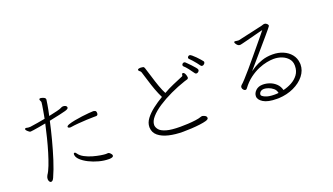

<svg xmlns="http://www.w3.org/2000/svg" viewBox="-68 -1278 3135 1805"><g transform="rotate(-20 1500.0 -376.0)"><path d="M586 -594Q586 -587 579.5 -581.5Q573 -576 553.5 -570Q534 -564 494 -555.5Q454 -547 387 -533Q369 -450 344.5 -356.5Q320 -263 292 -175Q264 -87 233 -19Q226 -3 218.5 4Q211 11 203 11Q193 11 186.5 0.5Q180 -10 180 -25Q180 -42 191 -61Q210 -88 230 -139.5Q250 -191 269.5 -255.5Q289 -320 306.5 -390Q324 -460 338 -524Q303 -517 269.5 -511.5Q236 -506 212.5 -502.5Q189 -499 183 -499Q171 -500 156 -515Q152 -518 146.5 -525Q141 -532 141 -538Q141 -541 144 -544Q147 -546 152 -546Q156 -546 160.5 -545Q165 -544 169 -543Q174 -542 178.5 -542Q183 -542 187 -542H196Q232 -547 271 -553.5Q310 -560 347 -567Q349 -576 353 -598Q357 -620 361.5 -646Q366 -672 369.5 -694Q373 -716 373 -724Q373 -729 368 -739Q367 -741 365 -745Q363 -749 363 -753Q363 -755 365 -759Q368 -763 376 -763Q381 -763 392.5 -760Q404 -757 414.5 -750.5Q425 -744 425 -731Q425 -729 418 -684.5Q411 -640 397 -577Q445 -587 479.5 -595.5Q514 -604 524 -610L537 -616Q541 -617 544 -617.5Q547 -618 551 -618Q564 -618 574.5 -612Q585 -606 586 -597ZM789 -425Q759 -425 716.5 -423Q674 -421 631 -417.5Q588 -414 557 -409Q555 -409 553 -408.5Q551 -408 549 -408Q539 -408 531.5 -411.5Q524 -415 524 -421Q524 -432 548.5 -440.5Q573 -449 610 -456Q647 -463 686 -468Q725 -473 756.5 -475.5Q788 -478 799 -478H803Q811 -477 819 -473.5Q827 -470 829 -459Q829 -457 829.5 -454Q830 -451 830 -448Q830 -440 826 -432.5Q822 -425 810 -425ZM785 -4Q739 -4 688 -17.5Q637 -31 592.5 -53.5Q548 -76 520 -103Q492 -130 492 -158Q492 -167 497 -170Q499 -171 502 -171Q511 -171 519 -158Q537 -131 573 -112Q609 -93 650 -81.5Q691 -70 725.5 -64.5Q760 -59 775 -59H777Q781 -59 785.5 -59.5Q790 -60 794 -60Q800 -60 803 -59Q808 -58 820 -46.5Q832 -35 832 -23Q832 -16 824.5 -11Q817 -6 797 -4Z M1745 -85Q1753 -85 1770 -77.5Q1787 -70 1789 -57Q1789 -56 1789.5 -54.5Q1790 -53 1790 -51Q1790 -37 1762 -29Q1738 -22 1698.5 -17Q1659 -12 1614.5 -9.5Q1570 -7 1530 -7Q1453 -7 1389 -22Q1325 -37 1286.5 -69Q1248 -101 1246 -152V-157Q1246 -199 1276 -239Q1306 -279 1353.5 -315.5Q1401 -352 1454 -383Q1433 -425 1415 -474Q1397 -523 1382 -573.5Q1367 -624 1353 -667Q1352 -671 1347 -676.5Q1342 -682 1337 -685Q1332 -688 1331 -691Q1330 -694 1330 -699Q1330 -705 1339 -707.5Q1348 -710 1361 -710Q1373 -709 1383 -707Q1393 -705 1397 -691Q1411 -649 1427 -595Q1443 -541 1461 -490.5Q1479 -440 1497 -407Q1548 -436 1594.5 -456Q1641 -476 1698 -500Q1704 -502 1704 -513.5Q1704 -525 1712 -526H1715Q1726 -526 1732.5 -514.5Q1739 -503 1742 -490.5Q1745 -478 1745 -474Q1745 -468 1742 -463Q1738 -457 1727.5 -455Q1717 -453 1704 -448Q1629 -423 1556.5 -389Q1484 -355 1424.5 -316Q1365 -277 1330 -237Q1295 -197 1295 -160V-156Q1297 -133 1315.5 -111Q1334 -89 1383 -74.5Q1432 -60 1523 -60Q1556 -60 1597 -62Q1638 -64 1675 -69Q1712 -74 1733 -82ZM1940 -555Q1940 -545 1930.5 -536.5Q1921 -528 1911 -528Q1901 -528 1896 -536Q1886 -551 1871 -569.5Q1856 -588 1841 -605Q1826 -622 1816 -631Q1810 -636 1810 -643Q1810 -651 1817 -657Q1824 -663 1832 -663Q1839 -663 1854.5 -650.5Q1870 -638 1887.5 -620Q1905 -602 1919 -586Q1933 -570 1937 -564Q1940 -560 1940 -555ZM1864 -505Q1864 -495 1855 -487Q1846 -479 1836 -479Q1826 -479 1820 -488Q1804 -512 1781 -541.5Q1758 -571 1742 -584Q1737 -589 1737 -596Q1737 -604 1743.5 -610.5Q1750 -617 1759 -617Q1766 -617 1771 -613Q1772 -612 1786 -598.5Q1800 -585 1818 -566Q1836 -547 1850 -530Q1864 -513 1864 -505Z M2729 -237Q2728 -275 2704.5 -302.5Q2681 -330 2643.5 -345Q2606 -360 2561 -360Q2533 -360 2493 -352.5Q2453 -345 2408 -326Q2363 -307 2317 -273Q2271 -239 2231 -185Q2225 -176 2216 -176Q2205 -176 2195.5 -187Q2186 -198 2186 -211Q2186 -223 2196 -232Q2209 -242 2238.5 -274Q2268 -306 2306.5 -351Q2345 -396 2385.5 -445Q2426 -494 2462.5 -538Q2499 -582 2524 -612.5Q2549 -643 2555 -651Q2546 -649 2519.5 -642.5Q2493 -636 2459.5 -627Q2426 -618 2394 -610Q2362 -602 2342 -597Q2334 -596 2327 -593.5Q2320 -591 2313 -591Q2294 -591 2281 -607.5Q2268 -624 2268 -631Q2268 -635 2270 -637Q2273 -640 2279 -640Q2285 -640 2293 -638Q2301 -636 2310 -636Q2317 -636 2321 -637Q2329 -639 2353 -644.5Q2377 -650 2409 -657Q2441 -664 2472 -671Q2503 -678 2526.5 -683.5Q2550 -689 2557 -690Q2567 -692 2575.5 -695.5Q2584 -699 2593 -699Q2600 -699 2607 -696Q2619 -689 2623.5 -682Q2628 -675 2628 -670Q2628 -668 2625 -663Q2622 -658 2608.5 -641.5Q2595 -625 2564 -588.5Q2533 -552 2477 -487Q2421 -422 2333 -320Q2346 -330 2378 -349.5Q2410 -369 2458 -386Q2506 -403 2566 -403Q2623 -403 2670.5 -383Q2718 -363 2748 -326Q2778 -289 2782 -239Q2782 -236 2782.5 -232.5Q2783 -229 2783 -226Q2783 -165 2742.5 -114Q2702 -63 2634 -31.5Q2566 0 2484 4H2464Q2375 4 2330.5 -23.5Q2286 -51 2286 -86Q2286 -117 2312.5 -142.5Q2339 -168 2384 -168Q2418 -168 2452.5 -155.5Q2487 -143 2513.5 -117.5Q2540 -92 2550 -53Q2594 -63 2635 -85Q2676 -107 2702.5 -143Q2729 -179 2729 -229ZM2497 -43Q2492 -73 2470 -91Q2448 -109 2423 -117.5Q2398 -126 2382 -126Q2358 -126 2344.5 -114Q2331 -102 2331 -85Q2331 -72 2364.5 -56.5Q2398 -41 2457 -41Q2466 -41 2476.5 -41.5Q2487 -42 2497 -43Z"/></g></svg>

Font: Moon Stars Kai T Light
Style: Regular
Weight: 300
Designer: GuiWonder
Version: Version 1.101